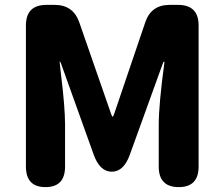

<svg xmlns="http://www.w3.org/2000/svg" viewBox="-20 -765 917 785"><path d="M166 0Q86 0 86 -84V-661Q86 -745 170 -745H204Q279 -745 304 -674L434 -300Q438 -288 440.5 -288Q443 -288 447 -300L574 -674Q598 -745 673 -745H708Q792 -745 792 -661V-84Q792 0 711 0Q629 0 629 -84V-255Q629 -338 652 -508Q653 -513 650.5 -513Q648 -513 644 -501L511 -133Q486 -63 437 -63Q388 -63 363 -133L231 -501Q227 -513 225 -513Q223 -513 224 -510Q224 -506 229 -464Q246 -327 246 -255V-84Q246 0 166 0Z"/></svg>

Font: Resource Han Rounded TW Heavy
Style: Regular
Weight: 900
Designer: Cyano Hao (round all glyphs); Ryoko NISHIZUKA 西塚涼子 (kana, bopomofo & ideographs); Paul D. Hunt (Latin, Greek & Cyrillic)
Foundry: Cyano Hao
Version: 0.990